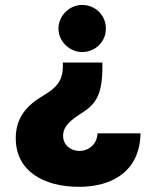

<svg xmlns="http://www.w3.org/2000/svg" viewBox="-20 -550 617 768"><path d="M389.6 -284.2V-299.8H231.4V-284.2C231.4 -227.5 206.1 -199.2 155.3 -168.9C87.9 -129.9 43 -80.1 43 2.9C43 131.8 150.4 197.3 296.9 197.3C429.7 197.3 540 133.8 542 -16.6H370.1C369.1 25.4 335.9 53.7 297.9 53.7C261.7 53.7 232.4 29.3 232.4 -6.8C232.4 -46.9 265.6 -71.3 309.6 -99.6C362.3 -133.8 389.6 -168.9 389.6 -284.2ZM308.6 -530.3C258.8 -530.3 213.9 -488.3 213.9 -435.5C213.9 -383.8 258.8 -341.8 308.6 -341.8C361.3 -341.8 404.3 -383.8 403.3 -435.5C404.3 -488.3 361.3 -530.3 308.6 -530.3Z"/></svg>

Font: Pretendard Black
Style: Regular
Weight: 900
Designer: Base glyphs from Inter by Rasmus Andersson; Hangeul glyphs from Noto Sans CJK(Source Han Sans) by Jang Soo-young and Kan
Foundry: Kil Hyung-jin
Version: Version 1.309;Glyphs 3.2 (3225)